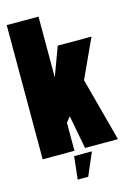

<svg xmlns="http://www.w3.org/2000/svg" viewBox="-139 -854 746 1085"><g transform="rotate(-15 234.0 -311.5)"><path d="M224 -200 262 0H454.5L353.5 -379ZM14 0H200V-164L229 -200L352 -364L460 -598.5H262.5L200 -429.5V-785H14ZM175.5 162H237L294.5 28.5H190.5Z"/></g></svg>

Font: Anybody ExtraCondensed Black
Style: Regular
Weight: 900
Width: 2
Version: Version 1.113;gftools[0.9.25]